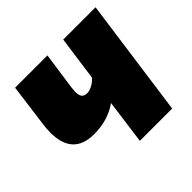

<svg xmlns="http://www.w3.org/2000/svg" viewBox="-138 -674 815 815"><g transform="rotate(-45 269.0 -267.0)"><path d="M460 0H266L293 -200Q232 -157 149 -157Q22 -157 22 -293Q22 -320 26 -345L51 -534H245L221 -365Q219 -347 219 -341Q219 -319 227 -310Q235 -301 251 -301Q266 -301 282.5 -310Q299 -319 312 -333L340 -534H534Z"/></g></svg>

Font: FiraGO Heavy
Style: Italic
Weight: 900
Italic angle: -8°
Designer: bBox Type GmbH
Foundry: bBox Type GmbH
Version: Version 1.001